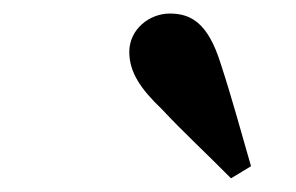

<svg xmlns="http://www.w3.org/2000/svg" viewBox="-20 -803 440 285"><path d="M352.6 -556.3C337.6 -607.9 324.2 -658 307.5 -708.8C288.6 -769.2 263.3 -782.9 232 -782.9C201.8 -782.9 171.9 -759.5 171.9 -725.9C171.9 -695.3 189.7 -670.1 219.6 -641.6C253.7 -605.1 288.3 -573.5 322.9 -538.3L352.6 -556.3Z"/></svg>

Font: Source Serif 4 Variable
Style: Italic
Weight: 400
Italic angle: -12°
Designer: Frank Grießhammer
Foundry: Adobe Systems Incorporated
Version: Version 4.004;hotconv 1.0.116;makeotfexe 2.5.65601